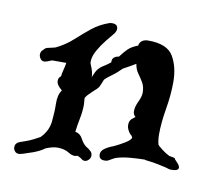

<svg xmlns="http://www.w3.org/2000/svg" viewBox="-50 -347 513 461"><g transform="rotate(10 206.0 -117.0)"><path d="M23 57Q16 57 12.5 52.5Q9 48 9 43Q9 33 19 29L36 23Q44 20 52 16Q60 12 67 8Q85 -10 87.5 -33.5Q90 -57 89.5 -78Q89 -99 98 -111Q84 -122 84 -132Q84 -140 90 -144Q91 -152 93.5 -161.5Q96 -171 97 -178H63Q59 -177 56 -175.5Q53 -174 49 -173Q48 -173 47 -172.5Q46 -172 44 -172Q38 -172 34.5 -177Q31 -182 31 -187Q31 -195 37 -199Q41 -205 48 -206Q53 -207 57 -208Q61 -209 65 -210Q88 -221 105.5 -237Q123 -253 141 -267.5Q159 -282 182 -290Q185 -291 189 -291Q203 -291 203 -279Q203 -274 198 -267Q192 -260 181.5 -247Q171 -234 162.5 -219Q154 -204 154 -191Q154 -189 154.5 -187Q155 -185 156 -183Q163 -167 163 -155Q169 -170 174 -176Q179 -182 186 -186Q193 -190 203 -198V-200Q203 -211 215 -214L219 -215Q227 -226 235.5 -234.5Q244 -243 260 -249V-251Q264 -265 282 -265Q328 -265 343 -239.5Q358 -214 358 -177Q358 -146 352 -111Q346 -76 346 -48Q346 -34 349 -23Q350 -21 359.5 -13.5Q369 -6 379 -1L384 0L390 1L393 2Q393 4 400 11Q407 18 407 23Q407 31 389 31Q385 31 381 29.5Q377 28 372 27Q362 25 353 23Q344 21 334 20L326 19Q325 19 324 18.5Q323 18 323 18Q311 18 290.5 19.5Q270 21 254 26Q249 28 245 30.5Q241 33 237 35Q234 37 228 37Q214 37 214 24Q214 17 221 11Q230 4 244 -1Q257 -7 270 -15Q283 -23 284 -29Q283 -31 281.5 -33Q280 -35 278 -36Q269 -47 269 -57Q269 -67 274.5 -72Q280 -77 283 -79Q277 -84 277 -92Q277 -103 283.5 -116.5Q290 -130 290 -139Q290 -154 284 -164Q278 -174 271.5 -183Q265 -192 263 -205Q256 -201 248.5 -196.5Q241 -192 233 -188Q228 -183 222.5 -178Q217 -173 210 -168Q206 -165 202 -162Q198 -159 193 -154Q188 -141 185.5 -136Q183 -131 170 -120Q159 -110 155 -103V-100Q155 -97 155.5 -93.5Q156 -90 156 -87Q156 -70 152.5 -53Q149 -36 147 -19Q159 -17 165 -5.5Q171 6 179 12Q185 15 190 20Q195 24 195 31Q195 37 190.5 41.5Q186 46 181 46Q176 46 172 42Q166 38 162 37Q152 41 140.5 33.5Q129 26 112 26Q105 26 97.5 28Q90 30 83 33Q78 37 71 40.5Q64 44 56 47L47 50Q43 51 38 53Q33 55 28 56Q27 56 26 56.5Q25 57 23 57Z"/></g></svg>

Font: Are You Serious
Style: Regular
Weight: 400
Designer: Robert E. Leuschke
Foundry: Robert E. Leuschke
Version: Version 1.100